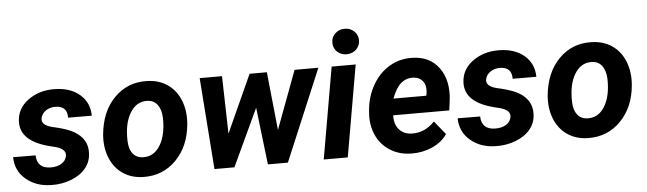

<svg xmlns="http://www.w3.org/2000/svg" viewBox="-47 -916 3718 1104"><g transform="rotate(-5 1811.5 -364.0)"><path d="M307.6 -148.9Q315.4 -188 253.4 -205.6L209 -216.8Q51.3 -260.3 55.7 -370.1Q58.1 -444.8 121.8 -491.9Q185.5 -539.1 275.4 -538.1Q364.7 -537.1 419.9 -490.7Q475.1 -444.3 476.1 -367.2L339.4 -367.7Q340.3 -435.5 272 -436.5Q239.7 -436.5 216.1 -420.4Q192.4 -404.3 187 -377Q179.7 -337.9 246.1 -321.8L265.6 -317.4Q333 -301.3 368.7 -280.5Q404.3 -259.8 423.6 -229Q442.9 -198.2 441.4 -155.3Q439.9 -105 408.9 -67.4Q377.9 -29.8 324 -9.3Q270 11.2 210.4 9.8Q122.6 8.8 64 -40.8Q5.4 -90.3 4.4 -168.9L134.3 -168Q136.2 -92.3 215.3 -91.3Q253.4 -91.3 278.1 -106.9Q302.7 -122.6 307.6 -148.9Z M807.1 -538.1Q877 -537.1 927.5 -502.2Q978 -467.3 1001.7 -406Q1025.4 -344.7 1018.6 -270Q1007.3 -144 930.9 -66.2Q854.5 11.7 742.2 9.8Q673.3 8.8 623 -25.6Q572.8 -60.1 548.8 -121.1Q524.9 -182.1 531.7 -255.9Q544.4 -386.7 620.6 -463.9Q696.8 -541 807.1 -538.1ZM668 -205.6Q668.9 -158.7 689.9 -131.6Q710.9 -104.5 749 -103.5Q812.5 -101.6 848.6 -161.9Q884.8 -222.2 882.3 -320.3Q880.4 -367.2 859.6 -395.3Q838.9 -423.3 800.3 -424.3Q738.8 -426.3 701.9 -366.5Q665 -306.6 668 -205.6Z M1535.2 -192.4 1660.6 -528.3H1797.9L1575.7 0H1460.4L1421.4 -330.6L1267.1 0H1151.9L1112.8 -528.3H1241.7L1250 -195.8L1400.9 -528.3H1500.5Z M1921.4 0H1782.7L1874.5 -528.3H2013.2ZM1890.6 -662.6Q1889.6 -695.3 1912.1 -716.8Q1934.6 -738.3 1966.3 -738.3Q1997.6 -739.3 2020.5 -719.2Q2043.5 -699.2 2044.4 -667.5Q2045.4 -637.2 2024.2 -614.7Q2002.9 -592.3 1968.8 -591.3Q1938 -590.3 1914.8 -609.9Q1891.6 -629.4 1890.6 -662.6Z M2289.1 9.8Q2219.7 9.3 2166.3 -24.2Q2112.8 -57.6 2086.4 -116Q2060.1 -174.3 2065.9 -244.6L2067.4 -264.2Q2074.7 -341.3 2112.3 -405.8Q2149.9 -470.2 2209 -505.1Q2268.1 -540 2339.8 -538.1Q2441.9 -536.1 2494.4 -463.1Q2546.9 -390.1 2534.2 -278.3L2526.4 -218.3H2202.6Q2200.7 -167 2227.5 -136.2Q2254.4 -105.5 2300.8 -104.5Q2376 -102.5 2432.6 -162.6L2495.6 -84.5Q2465.8 -39.6 2409.7 -14.4Q2353.5 10.7 2289.1 9.8ZM2333 -424.3Q2294.9 -425.3 2265.4 -400.4Q2235.8 -375.5 2212.4 -314H2401.9L2404.8 -326.7Q2407.7 -346.2 2405.3 -363.8Q2400.4 -392.1 2381.3 -408Q2362.3 -423.8 2333 -424.3Z M2873.5 -148.9Q2881.3 -188 2819.3 -205.6L2774.9 -216.8Q2617.2 -260.3 2621.6 -370.1Q2624 -444.8 2687.7 -491.9Q2751.5 -539.1 2841.3 -538.1Q2930.7 -537.1 2985.8 -490.7Q3041 -444.3 3042 -367.2L2905.3 -367.7Q2906.2 -435.5 2837.9 -436.5Q2805.7 -436.5 2782 -420.4Q2758.3 -404.3 2752.9 -377Q2745.6 -337.9 2812 -321.8L2831.5 -317.4Q2898.9 -301.3 2934.6 -280.5Q2970.2 -259.8 2989.5 -229Q3008.8 -198.2 3007.3 -155.3Q3005.9 -105 2974.9 -67.4Q2943.8 -29.8 2889.9 -9.3Q2835.9 11.2 2776.4 9.8Q2688.5 8.8 2629.9 -40.8Q2571.3 -90.3 2570.3 -168.9L2700.2 -168Q2702.1 -92.3 2781.2 -91.3Q2819.3 -91.3 2844 -106.9Q2868.7 -122.6 2873.5 -148.9Z M3373 -538.1Q3442.9 -537.1 3493.4 -502.2Q3543.9 -467.3 3567.6 -406Q3591.3 -344.7 3584.5 -270Q3573.2 -144 3496.8 -66.2Q3420.4 11.7 3308.1 9.8Q3239.3 8.8 3189 -25.6Q3138.7 -60.1 3114.7 -121.1Q3090.8 -182.1 3097.7 -255.9Q3110.4 -386.7 3186.5 -463.9Q3262.7 -541 3373 -538.1ZM3233.9 -205.6Q3234.9 -158.7 3255.9 -131.6Q3276.9 -104.5 3314.9 -103.5Q3378.4 -101.6 3414.6 -161.9Q3450.7 -222.2 3448.2 -320.3Q3446.3 -367.2 3425.5 -395.3Q3404.8 -423.3 3366.2 -424.3Q3304.7 -426.3 3267.8 -366.5Q3231 -306.6 3233.9 -205.6Z"/></g></svg>

Font: RobotoDraft
Style: Bold Italic
Weight: 700
Italic angle: -12°
Version: Version 2.001150; 2014